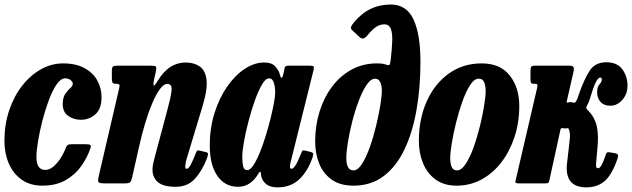

<svg xmlns="http://www.w3.org/2000/svg" viewBox="-20 -810 2792 848"><path d="M428.5 -380.5Q428.5 -329.5 401.5 -305.2Q374.5 -281 337.5 -281Q306 -281 281.5 -297.8Q257 -314.5 257 -351.5Q257.5 -380 268.5 -395.8Q279.5 -411.5 290.5 -421Q301.5 -430.5 301.5 -440.5Q301.5 -449 291.5 -456.5Q281.5 -464 267.5 -464Q248.5 -464 230 -437Q211.5 -410 195.5 -367.2Q179.5 -324.5 167.2 -276.8Q155 -229 148 -186.2Q141 -143.5 141 -117.5Q140.5 -59.5 180 -59.5Q199 -59.5 216.8 -75Q234.5 -90.5 248.8 -113.2Q263 -136 271 -158Q274 -166.5 278.8 -169.8Q283.5 -173 297 -173H360Q375 -173 379 -169.5Q383 -166 379 -154Q365 -113 338.2 -75.5Q311.5 -38 269.2 -14Q227 10 167 10Q112.5 10 75 -17Q37.5 -44 18.5 -88.8Q-0.5 -133.5 -0.5 -187.5Q-0.5 -260 20.5 -322.5Q41.5 -385 78 -431.5Q114.5 -478 161 -504Q207.5 -530 258.5 -530Q315.5 -530 353.2 -509.2Q391 -488.5 409.8 -454.5Q428.5 -420.5 428.5 -380.5Z M500.5 -520H643.5Q665 -520 668.5 -516Q672 -512 668.5 -494L660.5 -459Q655.5 -432 659.8 -432Q664 -432 676 -452Q701.5 -494.5 732.5 -514.2Q763.5 -534 800 -534Q836 -534 861.2 -517.2Q886.5 -500.5 892 -458.8Q897.5 -417 874.5 -341L805 -110.5Q802.5 -103.5 800.2 -90.8Q798 -78 798 -75Q798 -64.5 804 -64.5Q812.5 -64.5 821.8 -81.5Q831 -98.5 843 -129Q847.5 -141 850.5 -144Q853.5 -147 863 -144.5L890 -138Q899 -135.5 898.8 -129.8Q898.5 -124 893.5 -109Q871.5 -53.5 839.8 -19.2Q808 15 755.5 15Q702.5 15 678 -5Q653.5 -25 653.5 -61.5Q653.5 -72 656 -85Q658.5 -98 661.5 -108.5L718 -320Q733.5 -376 737.5 -407.8Q741.5 -439.5 719 -439.5Q703 -439.5 685.8 -415.8Q668.5 -392 651.8 -352.2Q635 -312.5 620.5 -263.8Q606 -215 595 -165.5L564 -28Q560.5 -12 555.5 -6Q550.5 0 531.5 0H446Q420.5 0 415.8 -4.8Q411 -9.5 415.5 -29.5L506.5 -421Q509.5 -434 506.2 -437Q503 -440 494.5 -440H491.5Q479.5 -440 476.8 -445.2Q474 -450.5 474 -465V-495Q474 -512 478.8 -516Q483.5 -520 500.5 -520Z M1360.5 -115Q1339 -53 1301.5 -17.8Q1264 17.5 1205.5 17.5Q1172.5 17.5 1155 2.5Q1137.5 -12.5 1134 -31.5Q1132.5 -36 1132.5 -38.8Q1132.5 -41.5 1132.5 -45Q1131 -52.5 1128.2 -51.2Q1125.5 -50 1119.5 -40.5Q1107 -18.5 1084.8 -1.8Q1062.5 15 1031.5 15Q973.5 15 940 -33.2Q906.5 -81.5 906.5 -167.5Q906.5 -245.5 927.8 -312Q949 -378.5 984 -428.5Q1019 -478.5 1061.5 -506.2Q1104 -534 1147 -534Q1181 -534 1196.8 -515.5Q1212.5 -497 1216.5 -479.5Q1219 -467.5 1223.2 -466.5Q1227.5 -465.5 1231.5 -483L1236 -505.5Q1237.5 -513.5 1241 -516.8Q1244.5 -520 1255 -520H1346.5Q1363 -520 1365.2 -516Q1367.5 -512 1364.5 -499L1264.5 -97.5Q1263 -93 1261.8 -85.8Q1260.5 -78.5 1260.5 -75Q1260.5 -64.5 1267 -64.5Q1275.5 -64.5 1285.5 -80.2Q1295.5 -96 1310.5 -133.5Q1314 -142.5 1316.2 -144.8Q1318.5 -147 1331.5 -144L1354 -138.5Q1361.5 -136.5 1363 -132Q1364.5 -127.5 1360.5 -115ZM1195.5 -402.5Q1195.5 -425 1189.5 -444.5Q1183.5 -464 1168 -464Q1153 -464 1137 -436.5Q1121 -409 1105.5 -365.8Q1090 -322.5 1077.5 -274.5Q1065 -226.5 1057.5 -184.2Q1050 -142 1050 -117.5Q1050 -92 1054 -75.2Q1058 -58.5 1072 -58.5Q1084.5 -58.5 1098.5 -79.2Q1112.5 -100 1126.5 -133.8Q1140.5 -167.5 1152.8 -207.5Q1165 -247.5 1174.8 -286.2Q1184.5 -325 1190 -356Q1195.5 -387 1195.5 -402.5Z M1372 -185Q1372 -255.5 1391.5 -317.8Q1411 -380 1447 -427.8Q1483 -475.5 1533.2 -502.8Q1583.5 -530 1644.5 -530Q1659.5 -530 1669 -528.5Q1678.5 -527 1685 -524.5Q1697.5 -520 1700.5 -524.5Q1703.5 -529 1706 -548.5Q1710.5 -589.5 1712.2 -624.8Q1714 -660 1706.8 -681.2Q1699.5 -702.5 1677.5 -702.5Q1656.5 -702.5 1638.8 -689.5Q1621 -676.5 1601.5 -652.5Q1584 -631.5 1569 -645.5L1536.5 -675.5Q1527.5 -683.5 1530.5 -691.5Q1533.5 -699.5 1542 -709.5Q1607 -790 1705.5 -790Q1776 -790 1806.5 -723.8Q1837 -657.5 1837 -537.5Q1837 -423 1819.5 -323.8Q1802 -224.5 1766.2 -149.5Q1730.5 -74.5 1674.5 -32.2Q1618.5 10 1541.5 10Q1482 10 1444.5 -17Q1407 -44 1389.5 -88.2Q1372 -132.5 1372 -185ZM1509.5 -112.5Q1509.5 -57.5 1541 -57.5Q1560.5 -57.5 1579 -86.5Q1597.5 -115.5 1613.5 -160.5Q1629.5 -205.5 1641.2 -254.8Q1653 -304 1659.8 -345.5Q1666.5 -387 1666.5 -407.5Q1666.5 -433 1659 -447.8Q1651.5 -462.5 1637 -462.5Q1617.5 -462.5 1598.8 -434.5Q1580 -406.5 1563.8 -363Q1547.5 -319.5 1535.2 -270.8Q1523 -222 1516.2 -179.5Q1509.5 -137 1509.5 -112.5Z M1830 -187.5Q1830 -284.5 1864.5 -362Q1899 -439.5 1961.8 -484.8Q2024.5 -530 2107.5 -530Q2189.5 -530 2231.5 -476.5Q2273.5 -423 2273.5 -342Q2273.5 -269 2252.5 -205.2Q2231.5 -141.5 2194.2 -93Q2157 -44.5 2106.5 -17.2Q2056 10 1997 10Q1941 10 1904 -17Q1867 -44 1848.5 -88.8Q1830 -133.5 1830 -187.5ZM1968.5 -112.5Q1968.5 -88.5 1974.8 -73Q1981 -57.5 1998.5 -57.5Q2018 -57.5 2036.8 -86Q2055.5 -114.5 2071.5 -158.8Q2087.5 -203 2099.5 -252Q2111.5 -301 2118.2 -343Q2125 -385 2125 -407.5Q2125 -431 2118.5 -446.8Q2112 -462.5 2094 -462.5Q2074.5 -462.5 2056 -433.8Q2037.5 -405 2021.8 -360.5Q2006 -316 1994 -267Q1982 -218 1975.2 -176.2Q1968.5 -134.5 1968.5 -112.5Z M2707 -108Q2682 -36.5 2649.8 -9.5Q2617.5 17.5 2569.5 17.5Q2472 17.5 2484.5 -90.5L2491.5 -150Q2494 -177 2496.5 -196.8Q2499 -216.5 2494.5 -233Q2491.5 -245.5 2485.5 -244Q2483 -243.5 2480.8 -243Q2478.5 -242.5 2475 -242.5Q2470.5 -242.5 2464.5 -244Q2457.5 -245.5 2455.5 -238L2407.5 -18.5Q2405 -7 2402.8 -3.5Q2400.5 0 2387 0H2276Q2256.5 0 2256.2 -4.8Q2256 -9.5 2260 -24.5L2351.5 -418.5Q2354.5 -432 2353.5 -436Q2352.5 -440 2343 -440H2338Q2328 -440 2325.5 -444Q2323 -448 2323 -460V-497.5Q2323 -512 2326.8 -516Q2330.5 -520 2344.5 -520H2492.5Q2508.5 -520 2512.5 -514.5Q2516.5 -509 2513 -493L2487 -379Q2484 -366.5 2483 -361Q2482 -355.5 2487 -357Q2494.5 -359 2499.5 -359Q2503.5 -359 2506.5 -358.2Q2509.5 -357.5 2511.5 -357Q2515 -356 2518.2 -356.5Q2521.5 -357 2526.5 -366.5Q2529.5 -372 2532 -379Q2534.5 -386 2537 -394.5Q2560 -460 2584.2 -497.5Q2608.5 -535 2658 -535Q2706 -535 2728.8 -503.8Q2751.5 -472.5 2751.5 -431.5Q2751.5 -395 2728.8 -369Q2706 -343 2675 -343Q2647.5 -343 2632.2 -360Q2617 -377 2617.5 -403Q2617.5 -427 2627.5 -437.2Q2637.5 -447.5 2638 -458Q2638 -467.5 2631 -467.5Q2622 -467.5 2611 -445.8Q2600 -424 2585 -372.5Q2582.5 -364 2579.2 -356.8Q2576 -349.5 2572.5 -343.5Q2568 -335.5 2569.8 -331.5Q2571.5 -327.5 2579 -320Q2607.5 -291 2616 -251.5Q2624.5 -212 2618.5 -154.5L2613 -93Q2611.5 -77.5 2613.5 -72.2Q2615.5 -67 2622.5 -67Q2629.5 -67 2638 -83.2Q2646.5 -99.5 2655.5 -126.5Q2659 -137 2664 -137.5Q2669 -138 2678.5 -136.5L2700 -132.5Q2707 -131 2709 -125.8Q2711 -120.5 2707 -108Z"/></svg>

Font: Besley* Condensed
Style: Bold Italic
Weight: 700
Width: 3
Italic angle: -13°
Designer: Owen Earl
Foundry: indestructible type*
Version: Version 3.000; ttfautohint (v1.8.3)